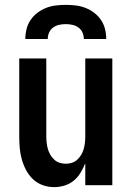

<svg xmlns="http://www.w3.org/2000/svg" viewBox="-20 -760 540 788"><path d="M202 8Q178 8 155.5 0Q133 -8 115.5 -24.5Q98 -41 87 -62Q76 -83 69.5 -106Q63 -129 61 -152.5Q59 -176 59 -200V-520H170V-200Q170 -187 171.5 -174Q173 -161 176.5 -148.5Q180 -136 186.5 -125Q193 -114 202.5 -105Q212 -96 224.5 -92Q237 -88 250 -88Q263 -88 275.5 -92Q288 -96 297.5 -105Q307 -114 313.5 -125Q320 -136 323.5 -148.5Q327 -161 328.5 -174Q330 -187 330 -200V-520H441V0H330V-90Q322 -70 310.5 -51Q299 -32 282.5 -18.5Q266 -5 245 1.5Q224 8 202 8ZM84 -600Q84 -621 89 -641Q94 -661 105.5 -678Q117 -695 133.5 -707.5Q150 -720 169 -727.5Q188 -735 208.5 -737.5Q229 -740 250 -740Q271 -740 291.5 -737.5Q312 -735 331 -727.5Q350 -720 366.5 -707.5Q383 -695 394.5 -678Q406 -661 411 -641Q416 -621 416 -600H324Q324 -614 318.5 -626.5Q313 -639 302 -647Q291 -655 277.5 -658Q264 -661 250 -661Q236 -661 222.5 -658Q209 -655 198 -647Q187 -639 181.5 -626.5Q176 -614 176 -600Z"/></svg>

Font: Iosevka Term Curly
Style: Bold
Weight: 700
Designer: Belleve Invis
Foundry: Belleve Invis
Version: Version 32.3.0